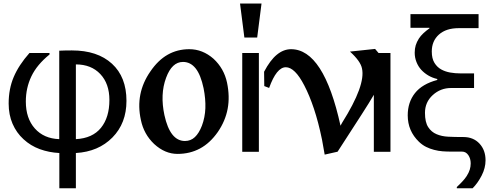

<svg xmlns="http://www.w3.org/2000/svg" viewBox="-20 -838 2701 1060"><path d="M678.2 -281.2Q678.2 -157.7 600.8 -79.1Q523.4 -0.5 398.9 6.8V201.2H307.6V6.8Q250.5 3.9 199.7 -14.6Q148.9 -33.2 109.9 -69.3Q70.8 -105 49.3 -154.8Q27.8 -204.6 27.8 -266.6Q27.8 -347.2 55.7 -412.8Q83.5 -478.5 142.6 -545.4H253.4V-537.1Q184.1 -481 153.3 -416.7Q122.6 -352.5 122.6 -277.3Q122.6 -184.6 172.4 -128.7Q222.2 -72.8 307.1 -69.8V-558.1Q323.2 -559.1 340.6 -559.3Q357.9 -559.6 377 -559.6Q518.1 -559.6 598.1 -486.3Q678.2 -413.1 678.2 -281.2ZM584 -286.1Q584 -376 533.7 -429.2Q483.4 -482.4 398.9 -482.4V-69.8Q490.7 -74.7 537.4 -132.3Q584 -189.9 584 -286.1Z M960 11.7Q890.6 11.7 831.1 -43Q773.9 -97.2 757.8 -175.8Q725.6 -321.8 810.1 -443.4Q852.5 -505.9 906 -536.1Q959.5 -566.4 1024.9 -566.4Q1098.6 -566.4 1158.7 -513.7Q1216.8 -460 1233.4 -381.8Q1249.5 -304.7 1236.8 -237.3Q1224.1 -169.9 1182.6 -109.4Q1139.6 -47.9 1084 -18.1Q1028.3 11.7 960 11.7ZM1001 -59.6Q1033.2 -59.6 1055.9 -81.1Q1078.6 -102.5 1094.7 -144Q1111.8 -189.5 1113.8 -240.5Q1115.7 -291.5 1104 -350.6Q1088.4 -424.8 1060.1 -460.4Q1031.7 -496.1 990.2 -496.1Q929.2 -496.1 897 -408.7Q879.9 -362.8 877.7 -311.3Q875.5 -259.8 887.7 -202.6Q918.9 -59.6 1001 -59.6Z M1409.2 0H1317.4V-545.4H1409.2ZM1423.8 -818.4 1399.9 -630.9H1329.1L1305.2 -818.4Z M1772.5 15.6 1757.3 -69.8V-69.3Q1737.8 -164.1 1713.1 -237.8Q1688.5 -311.5 1660.2 -365.7Q1633.8 -417 1608.2 -441.9Q1582.5 -466.8 1558.1 -466.8Q1506.8 -466.8 1465.8 -352.5L1439 -362.8L1438 -441.9Q1471.2 -505.4 1508.3 -535.9Q1545.4 -566.4 1586.9 -566.4Q1767.1 -566.4 1859.9 -144L1868.7 -160.2Q1934.6 -265.1 1961.7 -339.6Q1988.8 -414.1 1978.5 -460Q1970.7 -500 1912.1 -553.2L2050.8 -567.9Q2072.3 -544.9 2083.5 -524.9Q2094.7 -504.9 2097.7 -488.8Q2108.4 -441.9 2084.5 -387.7Q2072.3 -363.3 2045.9 -317.9Q2019.5 -272.5 1977.5 -207.5L1843.8 -0.5Z M2135.7 0H2043.9V-545.4H2135.7Z M2660.6 46.9Q2660.6 89.4 2639.2 131.1Q2617.7 172.9 2589.4 201.2H2502V194.3Q2516.6 181.2 2531.7 165Q2546.9 148.9 2556.6 133.8Q2568.8 114.3 2573.7 97.9Q2578.6 81.5 2578.6 64Q2578.6 37.6 2565.4 18.3Q2552.2 -1 2530.8 -1H2471.2Q2446.8 -1 2423.6 -2.7Q2400.4 -4.4 2376.5 -10.7Q2353.5 -16.6 2332.8 -26.9Q2312 -37.1 2293 -55.2Q2262.2 -85 2246.6 -121.3Q2231 -157.7 2231 -201.2Q2231 -273.4 2271 -324Q2311 -374.5 2394 -396.5V-401.9Q2366.7 -408.2 2344.5 -421.4Q2322.3 -434.6 2305.7 -452.6Q2289.1 -470.7 2279.3 -495.4Q2269.5 -520 2269.5 -546.9Q2269.5 -569.3 2275.1 -587.9Q2280.8 -606.4 2292.5 -625Q2302.2 -640.1 2317.4 -654.3Q2332.5 -668.5 2351.1 -681.6V-684.6H2246.1V-759.8H2622.1V-682.6H2512.7Q2442.9 -682.6 2403.3 -647.2Q2363.8 -611.8 2363.8 -553.7Q2363.8 -514.6 2378.7 -490.7Q2393.6 -466.8 2416 -454.6Q2437 -442.9 2464.6 -437.7Q2492.2 -432.6 2526.9 -432.6H2597.2V-352.1H2469.7Q2412.1 -352.1 2369.1 -313Q2326.2 -273.9 2326.2 -214.8Q2326.2 -163.6 2344 -136.2Q2361.8 -108.9 2390.1 -97.2Q2418.5 -85 2454.6 -83.3Q2490.7 -81.5 2530.8 -81.5H2538.1Q2593.3 -81.5 2627 -45.4Q2660.6 -9.3 2660.6 46.9Z"/></svg>

Font: IranNastaliq
Style: Regular
Weight: 400
Designer: Hossein Zahedi
Version: Version 1.5